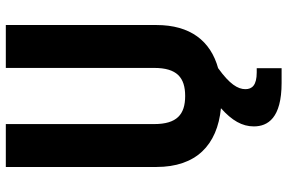

<svg xmlns="http://www.w3.org/2000/svg" viewBox="-184 -586 988 660"><g transform="rotate(-90 310.0 -256.0)"><path d="M310 -113.5C246.5 -113.5 213.5 -142 213.5 -220V-730H66V-212.5C66 -76 141 -3 268 9.5C225.5 47.5 205.5 82.5 205.5 122.5C205.5 170.5 234 218 355 218H405.5V132.5H391C347 132.5 333.5 116.5 333.5 93.5C333.5 67.5 351 39 405.5 0H405C499.5 -26 554 -96 554 -212.5V-730H406.5V-220C406.5 -142 373.5 -113.5 310 -113.5Z"/></g></svg>

Font: Monaspace Neon
Style: Bold
Weight: 700
Designer: Riley Cran & the Lettermatic Team
Foundry: Lettermatic
Version: Version 1.200 (Monaspace Neon)